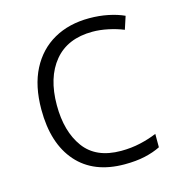

<svg xmlns="http://www.w3.org/2000/svg" viewBox="-88 -619 652 705"><g transform="rotate(-15 238.0 -266.0)"><path d="M301 10Q184 10 120.5 -62Q57 -134 57 -263Q57 -353 89 -415Q121 -477 178.5 -509.5Q236 -542 313 -542Q351 -542 385 -535Q419 -528 445 -516L429 -467Q402 -478 371 -484.5Q340 -491 312 -491Q217 -491 166.5 -430Q116 -369 116 -264Q116 -164 161 -102.5Q206 -41 301 -41Q340 -41 375 -49Q410 -57 438 -69V-18Q412 -5 378.5 2.5Q345 10 301 10Z"/></g></svg>

Font: Noto Sans Tamil Light
Style: Regular
Weight: 300
Designer: Jelle Bosma - Monotype Design Team
Foundry: Monotype Imaging Inc.
Version: Version 2.004; ttfautohint (v1.8.4.7-5d5b)